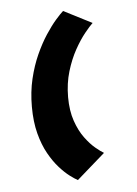

<svg xmlns="http://www.w3.org/2000/svg" viewBox="-156 -882 899 1260"><g transform="rotate(-15 293.0 -251.5)"><path d="M210.5 297Q193.5 284 166.2 255Q139 226 110.8 180.8Q82.5 135.5 60.8 73.5Q39 11.5 32.5 -68Q26 -147.5 43 -245Q60 -342 95 -422.8Q130 -503.5 173.8 -567.5Q217.5 -631.5 262.2 -679Q307 -726.5 344.5 -756.8Q382 -787 403.5 -800L570.5 -674Q547.5 -659 507 -623.8Q466.5 -588.5 422.2 -534Q378 -479.5 341.5 -407Q305 -334.5 289 -245Q273.5 -156 284.8 -86Q296 -16 321.8 35.8Q347.5 87.5 375.8 120.8Q404 154 422 169Z"/></g></svg>

Font: Anybody UltraExpanded Black
Style: Italic
Weight: 900
Width: 9
Italic angle: -10°
Designer: Tyler Finck
Foundry: Etcetera Type Company
Version: Version 1.010; ttfautohint (v1.8.3) -l 8 -r 50 -G 200 -x 14 